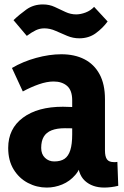

<svg xmlns="http://www.w3.org/2000/svg" viewBox="-20 -830 560 867"><path d="M330 -114H354Q345 -69 320 -40Q295 -11 261 3Q227 17 191 17Q146 17 106 -4Q66 -25 41.5 -65Q17 -105 17 -162Q17 -249 83.5 -298.5Q150 -348 264 -348Q284 -348 316.5 -346.5Q349 -345 372 -340V-244Q347 -248 324.5 -249.5Q302 -251 273 -251Q237 -251 213 -241.5Q189 -232 177.5 -212.5Q166 -193 166 -162Q166 -134 183 -117.5Q200 -101 225 -101Q254 -101 271.5 -113Q289 -125 297.5 -152Q306 -179 306 -223V-377Q306 -422 283 -442Q260 -462 222 -462Q192 -462 156 -449.5Q120 -437 83 -417L34 -523Q83 -552 143 -568.5Q203 -585 257 -585Q317 -585 361 -562.5Q405 -540 429.5 -495Q454 -450 454 -382V-151Q454 -123 463 -110.5Q472 -98 494 -98Q497 -98 501.5 -98Q506 -98 510 -99L514 9Q498 13 481.5 15Q465 17 451 17Q397 17 363.5 -13.5Q330 -44 330 -114ZM405 -799 466 -733Q444 -703 412.5 -680Q381 -657 338 -657Q310 -657 283.5 -668Q257 -679 231.5 -690.5Q206 -702 180 -702Q160 -702 142 -693.5Q124 -685 101 -668L41 -739Q67 -764 99 -787Q131 -810 174 -810Q203 -810 227.5 -798.5Q252 -787 275.5 -776Q299 -765 324 -765Q344 -765 366.5 -773.5Q389 -782 405 -799Z"/></svg>

Font: Yaldevi ExtraLight
Style: Regular
Weight: 200
Designer: Sol Matas, Rajitha Manaperi, Kosala Senevirathne
Foundry: Mooniak
Version: Version 1.100